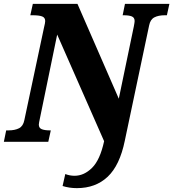

<svg xmlns="http://www.w3.org/2000/svg" viewBox="-43 -734 897 994"><path d="M281 229 295 167Q318 176 343 176Q392 176 433.5 135Q475 94 496 -3L253 -555L164 -123Q158 -95 158 -89Q158 -71 173.5 -65Q189 -59 215 -59H220L207 0H-23L-11 -59H1Q34 -59 55.5 -70Q77 -81 83 -112L185 -592Q191 -616 191 -625Q191 -643 175 -649Q159 -655 126 -655H114L127 -714H358L572 -223L650 -598Q654 -619 654 -625Q654 -643 639.5 -649Q625 -655 597 -655H592L604 -714H834L821 -655H810Q777 -655 756 -644Q735 -633 729 -602L603 -5Q577 122 514.5 181Q452 240 355 240Q316 240 281 229Z"/></svg>

Font: Noto Serif NarrowBlack
Style: Italic
Weight: 900
Width: 4
Italic angle: -12°
Designer: Monotype Design Team
Foundry: Monotype Imaging Inc.
Version: Version 1.001